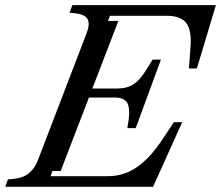

<svg xmlns="http://www.w3.org/2000/svg" viewBox="-85 -720 852 740"><path d="M148.9 -61H117.2L109.9 -41H332Q392.1 -41 442.6 -75.7Q493.2 -110.4 542 -184.1L585 -249H617.2L504.9 0H-64.9L-54.2 -28.8L-30.8 -30.8Q36.6 -36.6 62 -105L250 -595.2Q262.7 -630.4 251.7 -647.7Q240.7 -665 204.1 -668.9L183.1 -670.9L193.8 -700.2H747.1L673.8 -456.1H643.1L648.9 -535.2Q654.8 -601.1 633.8 -630.1Q612.8 -659.2 557.1 -659.2H338.9L331.1 -639.2H371.1L271 -378.9H368.2Q404.8 -378.9 430.7 -396Q456.5 -413.1 481.9 -456.1L502.9 -490.2H535.2L438 -226.1H405.8L411.1 -259.8Q416.5 -306.6 404.3 -325.4Q392.1 -344.2 355 -344.2H257.8Z"/></svg>

Font: Redaction
Style: Italic
Weight: 400
Designer: Jeremy Mickel / Forest Young
Foundry: MCKL
Version: Version 2.001;hotconv 1.0.113;makeotfexe 2.5.65598 DEVELOPME